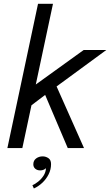

<svg xmlns="http://www.w3.org/2000/svg" viewBox="-20 -802 596 1040"><path d="M20 0 186 -781.5H267L165 -302.5L136 -317L433 -531H555.5L250 -307L280 -348.5L435 0H347L220 -298.5L232 -293.5L137.5 -222L157 -262.5L101 0ZM198 121Q181.5 121 171 112Q160.5 103 160.5 88Q160.5 67.5 175.8 56.2Q191 45 211 45Q227.5 45 242 54.5Q256.5 64 256.5 87Q256.5 116 243.5 142Q230.5 168 209.5 187.8Q188.5 207.5 163.5 219L155.5 201.5Q170 195 186.8 181.8Q203.5 168.5 215.8 149.8Q228 131 229 108.5Q225.5 113.5 216.8 117.2Q208 121 198 121Z"/></svg>

Font: Epilogue
Style: Italic
Weight: 400
Italic angle: -12°
Designer: Tyler Finck
Foundry: Etcetera Type Co
Version: Version 2.112